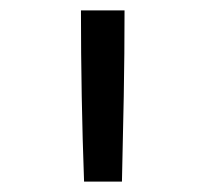

<svg xmlns="http://www.w3.org/2000/svg" viewBox="-20 -792 396 370"><path d="M142 -442Q139 -524 137.5 -606.5Q136 -689 136 -772H220Q220 -689 218.5 -606.5Q217 -524 215 -442Z"/></svg>

Font: Iosevka QP
Style: Regular
Weight: 400
Designer: Belleve Invis
Foundry: Belleve Invis
Version: Version 20.0.0; ttfautohint (v1.8.4)